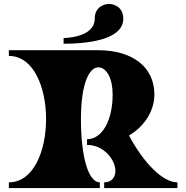

<svg xmlns="http://www.w3.org/2000/svg" viewBox="-20 -955 946 975"><path d="M606 -860C606 -920 558 -935 534 -935C509 -935 461 -920 461 -860C461 -762 303 -762 303 -762V-733C454 -733 606 -762 606 -860ZM635 -267C713 -312 764 -392 764 -475C764 -616 651 -700 479 -700H25V-671C151 -671 214 -511 214 -350C214 -190 151 -29 25 -29V0H487V-29C429 -29 391 -157 391 -350C391 -533 434 -613 479 -613C522 -613 552 -556 552 -475C552 -342 498 -248 422 -248V-219C508 -219 566 -143 566 -87C566 -56 548 -29 509 -29V0H881V-29C808 -29 712 -123 635 -267Z"/></svg>

Font: Ouroboros
Style: Regular
Weight: 400
Designer: Ariel Martín Pérez
Foundry: Velvetyne Type Foundry
Version: Version 2.001;hotconv 1.0.109;makeotfexe 2.5.65596